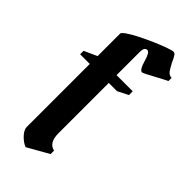

<svg xmlns="http://www.w3.org/2000/svg" viewBox="-258 -813 858 858"><g transform="rotate(45 171.0 -384.5)"><path d="M-10.7 -487.8 50.3 -515.1V-657.2Q50.3 -664.6 70.6 -678.2Q90.8 -691.9 121.3 -707.3Q151.9 -722.7 184.3 -736.8Q216.8 -751 242.2 -760Q267.6 -769 276.4 -769Q284.2 -769 289.3 -761.5Q294.4 -753.9 297.4 -748L306.2 -729L320.3 -704.1Q333.5 -680.2 353 -680.2V-660.2Q345.2 -656.7 334.5 -651.1Q323.7 -645.5 310.1 -638.2Q247.6 -604 242.2 -604Q227.5 -604 214.8 -647.9Q202.6 -691.9 188.5 -691.9Q170.4 -691.9 170.4 -662.1V-515.1H272.5V-491.2L222.2 -465.8H170.4V-147.9Q170.4 -87.4 211.4 -79.1V-57.1L110.4 0Q88.4 -8.8 69.3 -29.3Q50.3 -49.8 50.3 -67.9V-465.8H-10.7Z"/></g></svg>

Font: Bokor
Style: Regular
Weight: 400
Designer: Danh Hong
Foundry: Danh Hong
Version: Version 8.002; ttfautohint (v1.8.3)